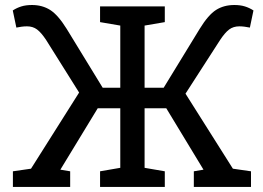

<svg xmlns="http://www.w3.org/2000/svg" viewBox="-20 -736 1037 756"><path d="M30.8 0V-61.5L102.1 -71.8L291.5 -371.6L161.6 -578.6Q142.6 -607.4 126 -619.9Q109.4 -632.3 86.4 -632.3Q75.7 -632.3 65.2 -630.9Q54.7 -629.4 44.4 -627.4L30.3 -694.8Q45.9 -705.1 64 -710.7Q82 -716.3 106 -716.3Q146.5 -716.3 177.5 -696.8Q208.5 -677.2 242.7 -622.1L384.3 -390.6H453.6V-635.3L374 -648.9V-710.9H628.9V-648.9L549.3 -635.3V-390.6H624.5L766.1 -622.1Q799.8 -677.2 830.6 -696.8Q861.3 -716.3 902.8 -716.3Q926.3 -716.3 944.3 -710.7Q962.4 -705.1 978 -694.8L963.9 -627.4Q953.6 -629.4 943.1 -630.9Q932.6 -632.3 922.4 -632.3Q898.9 -632.3 882.3 -619.9Q865.7 -607.4 846.7 -578.6L710.4 -367.2L897 -71.8L968.3 -61.5V0H743.2V-61.5L781.2 -67.9L779.8 -70.3L634.8 -309.6H549.3V-75.2L628.9 -61.5V0H374V-61.5L453.6 -75.2V-309.6H364.7L218.8 -69.8L217.8 -67.9L256.3 -61.5V0Z"/></svg>

Font: Roboto Slab
Style: Regular
Weight: 400
Designer: Google
Version: Version 2.000; ttfautohint (v1.8.1.43-b0c9)